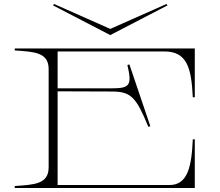

<svg xmlns="http://www.w3.org/2000/svg" viewBox="-20 -943 1105 963"><path d="M804 -685C917 -685 940 -605 947 -455H957V-700H54V-690C150 -683 224 -682 224 -596V-104C224 -18 150 -17 54 -10V0H957V-244H947C941 -106 921 -15 830 -15H269V-485L542 -484C638 -484 664 -453 724 -307L734 -310L629 -620L619 -617C642 -517 633 -500 542 -500H269V-685ZM246 -916 533 -767 820 -916 815 -923 533 -798 251 -923Z"/></svg>

Font: Sprat Extended Thin
Style: Regular
Weight: 100
Width: 9
Designer: Ethan Nakache
Foundry: Collletttivo
Version: Version 2.000;Glyphs 3.2 (3217)